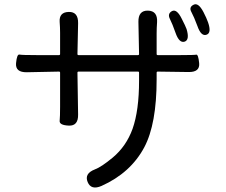

<svg xmlns="http://www.w3.org/2000/svg" viewBox="-20 -807 1040 885"><path d="M448 50Q400 71 384 32Q368 -7 417 -26Q447 -37 500 -81Q562 -133 591 -213Q621 -298 621 -435V-472Q621 -477 616 -477H342Q337 -477 337 -472L340 -279Q341 -226 297 -228Q253 -230 255 -250Q257 -270 257 -315V-472Q257 -477 252 -477L104 -474Q50 -473 54 -516Q58 -558 69.5 -555.5Q81 -553 149 -553H252Q257 -553 257 -558V-656Q257 -681 255 -706Q252 -751 297 -752Q341 -753 340 -700L337 -558Q337 -553 342 -553H616Q621 -553 621 -558L618 -706Q617 -759 662 -758Q707 -757 704 -705Q702 -678 702 -653V-558Q702 -553 707 -553H811Q875 -553 884.5 -555Q894 -557 898 -516Q902 -474 849 -475L707 -477Q702 -477 702 -472V-442Q702 -235 645 -128Q582 -10 448 50ZM831 -615Q806 -607 789 -656Q775 -696 763 -720Q751 -744 773 -756Q795 -767 818 -720Q835 -687 840 -673Q855 -623 831 -615ZM932 -647Q907 -638 890 -687Q874 -730 862 -752Q850 -774 872 -785Q894 -797 918 -751Q932 -724 939 -704Q956 -655 932 -647Z"/></svg>

Font: Resource Han Rounded KR
Style: Regular
Weight: 400
Designer: Cyano Hao (round all glyphs); Ryoko NISHIZUKA 西塚涼子 (kana, bopomofo & ideographs); Paul D. Hunt (Latin, Greek & Cyrillic)
Foundry: Cyano Hao
Version: 0.990